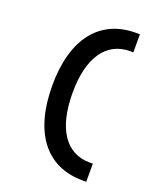

<svg xmlns="http://www.w3.org/2000/svg" viewBox="-160 -890 906 1087"><g transform="rotate(20 293.0 -346.5)"><path d="M469.7 97.7H492.2V-11.2H473.6C328.6 -11.2 247.1 -134.8 247.1 -349.6C247.1 -560.5 328.6 -682.1 473.6 -682.1H492.2V-791H469.7C251 -791 125 -630.4 125 -349.6C125 -64.9 251 97.7 469.7 97.7Z"/></g></svg>

Font: Cascadia Code NF SemiBold
Style: Regular
Weight: 600
Monospace: yes
Designer: Aaron Bell
Foundry: Saja Typeworks
Version: Version 2404.023